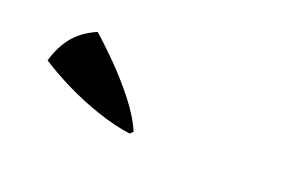

<svg xmlns="http://www.w3.org/2000/svg" viewBox="-41 -1058 681 438"><g transform="rotate(20 300.0 -839.5)"><path d="M294 -750 287 -743Q250 -748 208 -762Q166 -776 126 -795.5Q86 -815 54 -836Q64 -871 83.5 -895.5Q103 -920 139 -936Q161 -917 192 -886Q223 -855 251.5 -819Q280 -783 294 -750Z"/></g></svg>

Font: Cinzel Black
Style: Regular
Weight: 900
Designer: Natanael Gama
Version: Version 2.000